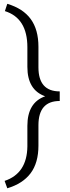

<svg xmlns="http://www.w3.org/2000/svg" viewBox="-20 -800 370 1017"><path d="M4.4 158.2Q123 118.7 125 -23.9V-133.3Q125 -256.8 219.2 -290Q125 -323.2 125 -445.8V-549.8Q125 -704.1 5.9 -741.2L18.6 -779.8Q102.1 -754.9 142.8 -699Q183.6 -643.1 183.6 -552.2V-443.4Q183.6 -315.9 296.4 -315.9V-265.1Q183.6 -265.1 183.6 -136.7V-28.8Q183.6 62.5 142.1 117.7Q100.6 172.9 18.6 197.3Z"/></svg>

Font: RobotoDraft Light
Style: Regular
Weight: 300
Version: Version 2.001151; 2014